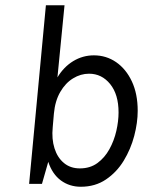

<svg xmlns="http://www.w3.org/2000/svg" viewBox="-20 -701 566 732"><path d="M288 11Q245 11 212.2 -13Q179.5 -37 164 -84L140 0H91L155 -681H226L199 -406Q223 -446 259.2 -468Q295.5 -490 338 -490Q385 -490 422.8 -464Q460.5 -438 482.8 -390.5Q505 -343 505 -278.5Q505 -233.5 491.8 -183Q478.5 -132.5 451.8 -88.5Q425 -44.5 384 -16.8Q343 11 288 11ZM284.5 -59Q323.5 -59 351.2 -79.2Q379 -99.5 397 -132Q415 -164.5 423.5 -201.8Q432 -239 432 -272.5Q432 -341 400 -380.5Q368 -420 319.5 -420Q287.5 -420 258.5 -402.2Q229.5 -384.5 209.8 -350.5Q190 -316.5 185.5 -268L181 -216Q176.5 -171 187.8 -135.5Q199 -100 223.8 -79.5Q248.5 -59 284.5 -59Z"/></svg>

Font: Karla
Style: Italic
Weight: 400
Italic angle: -8°
Designer: Jonathan Pinhorn
Version: Version 2.004;gftools[0.9.33]